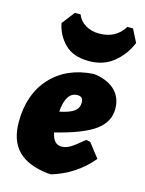

<svg xmlns="http://www.w3.org/2000/svg" viewBox="-113 -801 664 880"><g transform="rotate(15 219.0 -360.5)"><path d="M407 -732 438 -671Q414 -613 366.5 -574Q319 -535 250 -535Q175 -535 135 -575Q95 -615 84 -671L131 -732H158Q170 -702 198 -685.5Q226 -669 262 -669Q342 -669 380 -732ZM404 -112Q330 -23 218 11H202Q105 0 58.5 -47.5Q12 -95 12 -183Q12 -314 86 -395Q160 -476 287 -484L303 -482Q362 -471 393 -438Q424 -405 424 -354Q424 -292 367.5 -251Q311 -210 181 -178Q191 -124 230 -124Q250 -124 270.5 -136Q291 -148 332 -183L352 -179ZM241 -371Q186 -371 179 -276Q228 -286 248 -301.5Q268 -317 268 -343Q268 -371 241 -371Z"/></g></svg>

Font: Alegreya Sans Black
Style: Italic
Weight: 900
Italic angle: -7°
Designer: Juan Pablo del Peral
Foundry: Huerta Tipografica
Version: Version 2.007